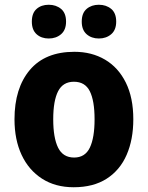

<svg xmlns="http://www.w3.org/2000/svg" viewBox="-20 -778 623 808"><path d="M541 -276Q541 -191 513 -126.5Q485 -62 429 -26Q373 10 290 10Q213 10 157 -26Q101 -62 71 -126Q41 -190 41 -276Q41 -407 105.5 -483.5Q170 -560 293 -560Q366 -560 422 -527Q478 -494 509.5 -430.5Q541 -367 541 -276ZM204 -276Q204 -198 224.5 -156.5Q245 -115 292 -115Q338 -115 358 -156.5Q378 -198 378 -276Q378 -354 358 -394Q338 -434 291 -434Q245 -434 224.5 -394Q204 -354 204 -276ZM114 -687Q114 -723 134 -740.5Q154 -758 185 -758Q216 -758 237 -740.5Q258 -723 258 -687Q258 -652 237 -634Q216 -616 185 -616Q154 -616 134 -634Q114 -652 114 -687ZM324 -687Q324 -723 344.5 -740.5Q365 -758 396 -758Q427 -758 448 -740.5Q469 -723 469 -687Q469 -652 448 -634Q427 -616 396 -616Q365 -616 344.5 -634Q324 -652 324 -687Z"/></svg>

Font: Noto Sans Lao UI SemCond ExtBd
Style: Regular
Weight: 800
Width: 4
Designer: Monotype Design Team
Foundry: Monotype Imaging Inc.
Version: Version 2.000; ttfautohint (v1.8.4.7-5d5b)